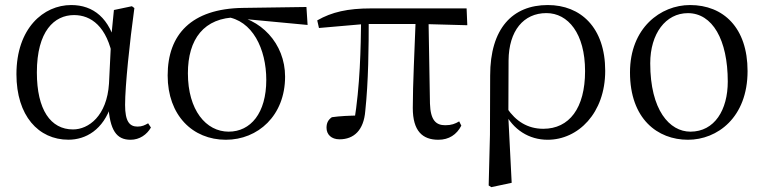

<svg xmlns="http://www.w3.org/2000/svg" viewBox="-20 -551 3093 777"><path d="M256.8 14.4C326.4 14.4 398.1 -24.7 430.9 -128.2L418.1 -127.8C424.2 -22.8 451.7 14.6 508.4 14.6C545.2 14.6 574.5 -6.5 590.8 -34.9L579.5 -52C566.2 -44.5 555.2 -38.7 536.6 -38.7C504 -38.7 486.2 -59.7 486.2 -126.6C486.2 -204.1 504.8 -380.4 523.8 -518.4L513.8 -525.8L441 -510.5L430.4 -403.1L421.1 -212.9C412.7 -81.6 338.4 -27.2 275.4 -27.2C184.9 -27.2 129.2 -106.8 129.2 -257.8C129.2 -425.3 199.9 -490 279.7 -490C347.7 -490 413.5 -445.3 437.5 -312.6L459.3 -358.5H451.7C424.6 -478 357.6 -530.6 268.2 -530.6C156 -530.6 46.5 -436.8 46.5 -250.6C46.5 -82.5 135.7 14.4 256.8 14.4Z M894 14.6C1023.7 14.6 1133.7 -82.8 1133.7 -240.9C1133.7 -375.3 1034.8 -479.5 907 -492L893.6 -483C1001.7 -469.8 1057.6 -352.9 1057.6 -227.7C1057.6 -93.1 994.2 -18.2 905.4 -18.2C813.7 -18.2 740.4 -105.3 740.4 -254.5C740.4 -391.9 804.6 -480.5 941.2 -481L958.1 -475.1L1224.8 -450L1220.1 -522.7L962.8 -519C754.2 -516 658.5 -411.2 658.5 -245.6C658.5 -84.4 759.5 14.6 894 14.6Z M1354 12.8C1412.7 12.8 1452 -24.5 1458.2 -101.6C1471 -221.5 1472.2 -357 1472.2 -482H1441.6C1439.9 -350.4 1437.3 -205.1 1413.1 -56.8L1437 -83.6C1392 -83.1 1355.9 -81.3 1323.1 -76.7C1308.4 -66.6 1301.4 -53.6 1301.4 -34.1C1301.4 -6.5 1321.1 12.8 1354 12.8ZM1270.8 -437.7 1457.8 -454H1683.6L1871.1 -448.9L1868.3 -517H1482.1C1386.9 -517 1322.6 -502.3 1263.8 -468.5ZM1754 14.6C1796.7 14.6 1828.2 -6.1 1846.9 -42.5L1838.3 -59.8C1821.7 -50 1806.9 -44.2 1781.9 -44.2C1744.3 -44.2 1722.2 -64.3 1720 -131.8L1714 -482H1662.6C1657.8 -347.4 1650.5 -211.5 1650.5 -114.1C1650.5 -20.8 1689.7 14.6 1754 14.6Z M1957.6 199.6 1968.2 206.4 2050.7 188.8 2036.8 -84.8 2037.3 -94.1 2038.1 -306.4C2039.1 -426.3 2098.5 -498 2191.3 -498C2278.8 -498 2347.7 -415.7 2347.7 -263.1C2347.7 -113.3 2283.8 -29.8 2178.7 -29.8C2115.2 -29.8 2067.4 -60.5 2031.8 -113.1L2018 -97.7H2021.4C2056.2 -26.2 2120.9 14.6 2196.2 14.6C2319.7 14.6 2429.2 -93.2 2429.2 -264.3C2429.2 -440.1 2329.5 -530.6 2197 -530.6C2054 -530.6 1963.6 -436 1963.6 -245.2L1962.8 -5.5Z M2764.1 14.6C2882.7 14.6 3005.3 -75.2 3005.3 -263.4C3005.3 -438.8 2907.6 -530.6 2772.5 -530.6C2653.3 -530.6 2529.5 -438.1 2529.5 -258C2529.5 -69.7 2641.2 14.6 2764.1 14.6ZM2774 -18.2C2689.6 -18.2 2611.4 -105.3 2611.4 -294.9C2611.4 -414.6 2673.9 -497.8 2763.8 -497.8C2862.8 -497.8 2925.2 -390.9 2925.2 -220.9C2925.2 -106.1 2871.8 -18.2 2774 -18.2Z"/></svg>

Font: Source Han Serif TW VF
Style: Regular
Weight: 250
Designer: Ryoko NISHIZUKA 西塚涼子 (kana & ideographs); Frank Grießhammer (Latin, Greek & Cyrillic); Wenlong ZHANG 张文龙 (bopomofo); San
Foundry: Adobe
Version: Version 2.002;hotconv 1.1.0;makeotfexe 2.6.0